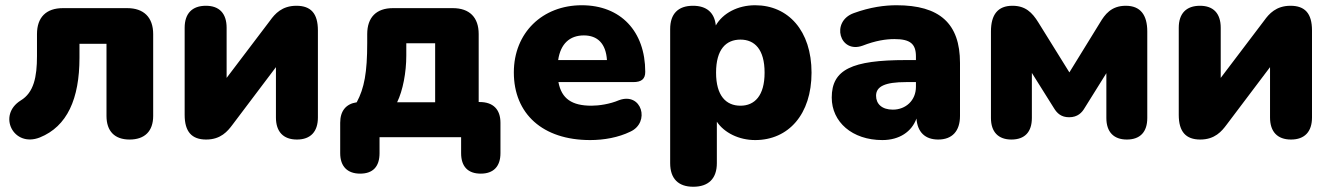

<svg xmlns="http://www.w3.org/2000/svg" viewBox="-20 -523 5082 732"><path d="M474 9C532 9 564 -23 564 -81V-393C564 -457 528 -492 465 -492H220C156 -492 121 -457 121 -393V-309C121 -230 109 -170 59 -140C-31 -84 31 41 132 1C236 -41 283 -146 283 -303V-356H386V-81C386 -23 417 9 474 9Z M766 9C822 9 848 -23 866 -47L1032 -267V-75C1032 -21 1060 9 1112 9C1164 9 1192 -21 1192 -75V-407C1192 -472 1165 -501 1110 -501C1055 -501 1028 -470 1010 -445L844 -226V-417C844 -472 816 -501 765 -501C713 -501 684 -472 684 -417V-85C684 -21 711 9 766 9Z M1353 139C1402 139 1427 112 1427 61V0H1738V61C1738 112 1764 139 1813 139C1861 139 1888 112 1888 61V-55C1888 -106 1860 -134 1809 -134H1805V-393C1805 -457 1770 -492 1706 -492H1478C1415 -492 1380 -457 1380 -393V-359C1380 -247 1369 -187 1340 -133C1299 -127 1277 -100 1277 -55V61C1277 112 1305 139 1353 139ZM1494 -133C1516 -178 1529 -247 1529 -311V-358H1639V-133Z M2230 11C2283 11 2338 1 2383 -21C2460 -56 2427 -173 2340 -141C2305 -126 2263 -120 2235 -120C2161 -120 2121 -146 2109 -210H2394C2426 -210 2440 -222 2440 -249C2440 -404 2346 -503 2198 -503C2048 -503 1939 -398 1939 -247C1939 -89 2049 11 2230 11ZM2206 -388C2258 -388 2290 -357 2294 -294H2108C2117 -356 2152 -388 2206 -388Z M2623 189C2681 189 2713 158 2713 99V-59C2741 -17 2797 11 2859 11C2986 11 3074 -87 3074 -246C3074 -406 2985 -503 2859 -503C2793 -503 2736 -473 2709 -426C2704 -475 2674 -501 2622 -501C2565 -501 2535 -470 2535 -412V99C2535 158 2566 189 2623 189ZM2803 -120C2748 -120 2710 -158 2710 -246C2710 -335 2748 -372 2803 -372C2857 -372 2895 -335 2895 -246C2895 -158 2857 -120 2803 -120Z M3344 11C3409 11 3456 -21 3474 -71C3478 -19 3507 9 3557 9C3610 9 3640 -23 3640 -81V-283C3640 -434 3562 -503 3398 -503C3353 -503 3298 -496 3235 -473C3146 -441 3181 -317 3269 -349C3318 -368 3357 -374 3390 -374C3450 -374 3472 -356 3472 -308V-294H3434C3228 -294 3151 -258 3151 -151C3151 -58 3229 11 3344 11ZM3384 -105C3342 -105 3320 -127 3320 -158C3320 -194 3355 -210 3434 -210H3472V-192C3472 -140 3433 -105 3384 -105Z M3836 9C3887 9 3914 -20 3914 -73V-245L3998 -111C4010 -91 4026 -76 4056 -76C4089 -76 4105 -94 4115 -111L4198 -244V-73C4198 -20 4226 9 4276 9C4327 9 4354 -20 4354 -73V-403C4354 -466 4328 -501 4272 -501C4216 -501 4192 -467 4174 -437L4057 -247L3939 -437C3915 -476 3889 -501 3840 -501C3784 -501 3758 -467 3758 -403V-73C3758 -20 3786 9 3836 9Z M4556 9C4612 9 4638 -23 4656 -47L4822 -267V-75C4822 -21 4850 9 4902 9C4954 9 4982 -21 4982 -75V-407C4982 -472 4955 -501 4900 -501C4845 -501 4818 -470 4800 -445L4634 -226V-417C4634 -472 4606 -501 4555 -501C4503 -501 4474 -472 4474 -417V-85C4474 -21 4501 9 4556 9Z"/></svg>

Font: Nunito Black
Style: Regular
Weight: 900
Designer: Vernon Adams
Foundry: Vernon Adams
Version: Version 3.602